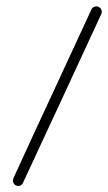

<svg xmlns="http://www.w3.org/2000/svg" viewBox="-20 -579 347 616"><path d="M296 -557Q303 -554 305.5 -547Q308 -540 305 -534Q242 -398 179.5 -263Q117 -128 54 7Q51 14 44.5 16.5Q38 19 31 16Q25 13 22.5 6Q20 -1 23 -7Q85 -143 148 -278Q211 -413 273 -548Q276 -555 283 -557.5Q290 -560 296 -557Z"/></svg>

Font: FRB American Cursive Guidelines Arrows
Style: Italic
Weight: 400
Italic angle: -25°
Version: Version 2.0;Modular Font Editor K font №1